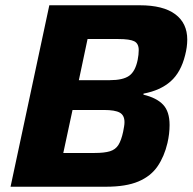

<svg xmlns="http://www.w3.org/2000/svg" viewBox="-20 -708 730 728"><path d="M20 0 167 -688H510Q599 -688 644.5 -654Q690 -620 690 -558Q690 -530 682 -499Q666 -434 627 -399.5Q588 -365 524 -353V-349Q574 -337 598.5 -311Q623 -285 623 -234Q623 -201 615 -166Q603 -115 577.5 -77.5Q552 -40 505 -20Q458 0 382 0ZM279 -404H396Q446 -404 469.5 -420.5Q493 -437 502 -481Q506 -501 506 -518Q506 -543 489 -551.5Q472 -560 429 -560H312ZM220 -128H339Q376 -128 397 -134.5Q418 -141 429 -158.5Q440 -176 447 -209Q449 -220 450.5 -228.5Q452 -237 452 -245Q452 -271 434 -281Q416 -291 374 -291H255Z"/></svg>

Font: Saira
Style: Bold Italic
Weight: 700
Italic angle: -12°
Designer: Hector Gatti with collaboration of the Omnibus-Type team
Foundry: Omnibus-Type
Version: Version 1.100; ttfautohint (v1.8.3)